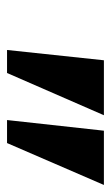

<svg xmlns="http://www.w3.org/2000/svg" viewBox="98 -852 322 559"><g transform="rotate(90 259.5 -573.0)"><path d="M126 -432 156 -714H316L193 -432ZM330 -432 361 -714H519L397 -432Z"/></g></svg>

Font: Noto Serif Condensed ExtraBold
Style: Italic
Weight: 800
Width: 3
Italic angle: -12°
Designer: Monotype Design Team
Foundry: Monotype Imaging Inc.
Version: Version 2.014; ttfautohint (v1.8.4.7-5d5b)